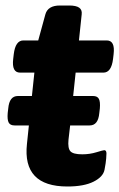

<svg xmlns="http://www.w3.org/2000/svg" viewBox="-20 -670 434 698"><path d="M33 -214Q17 -214 11.5 -224.5Q6 -235 8 -259L10 -276Q14 -321 45 -321H96L105 -406H53Q22 -406 28 -456L30 -473Q36 -523 65 -523H119L145 -618Q154 -650 198 -650H231Q257 -650 268 -642Q279 -634 277 -618L267 -523H368Q399 -523 393 -473L391 -456Q385 -406 356 -406H255L246 -321H318Q334 -321 339.5 -310.5Q345 -300 343 -276L341 -259Q337 -214 306 -214H235L229 -162Q226 -131 236 -120Q246 -109 279 -109Q306 -109 330.5 -116.5Q355 -124 359 -124Q367 -124 367 -112Q367 -108 366 -93.5Q365 -79 360 -53Q355 -27 320 -9.5Q285 8 225 8Q61 8 78 -147L85 -214Z"/></svg>

Font: Asap Expanded Expanded Regular
Style: Bold Italic
Weight: 700
Width: 7
Italic angle: -6°
Designer: Pablo Cosgaya
Foundry: Omnibus-Type
Version: Version 3.001; ttfautohint (v1.8.4.7-5d5b)